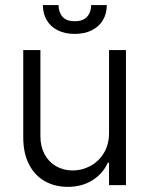

<svg xmlns="http://www.w3.org/2000/svg" viewBox="-20 -727 586 754"><path d="M408.2 -530.3H474.6V0H408.2V-87.9H403.3Q384.3 -45.4 343.3 -19.3Q302.2 6.8 246.1 6.8Q194.8 6.8 155.3 -15.9Q115.7 -38.6 93.5 -82.3Q71.3 -126 71.3 -187.5V-530.3H138.7V-192.4Q138.7 -152.3 154.8 -121.8Q170.9 -91.3 199.7 -74.5Q228.5 -57.6 265.6 -57.6Q301.8 -57.6 334.5 -75Q367.2 -92.3 387.7 -125.7Q408.2 -159.2 408.2 -205.1ZM273.4 -593.8Q235.4 -593.8 207 -607.9Q178.7 -622.1 163.6 -647.7Q148.4 -673.3 148.4 -707H210Q210 -678.7 225.6 -661.1Q241.2 -643.6 273.4 -643.6Q305.7 -643.6 321.8 -661.1Q337.9 -678.7 337.9 -707H399.4Q399.4 -673.3 384 -647.7Q368.7 -622.1 340.1 -607.9Q311.5 -593.8 273.4 -593.8Z"/></svg>

Font: Pretendard Light
Style: Regular
Weight: 300
Designer: Base glyphs from Inter by Rasmus Andersson; Hangeul glyphs from Noto Sans CJK(Source Han Sans) by Jang Soo-young and Kan
Foundry: Kil Hyung-jin
Version: Version 1.309